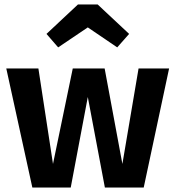

<svg xmlns="http://www.w3.org/2000/svg" viewBox="-20 -835 781 855"><path d="M239 -624 187 -684 327 -815H415L555 -684L502 -624L371 -713ZM733 -530 620 0H447L371 -403L295 0H124L8 -530H151L216 -105L304 -530H446L525 -105L597 -530Z"/></svg>

Font: FiraGO SemiBold
Style: Regular
Weight: 600
Designer: bBox Type
Foundry: bBox Type GmbH
Version: Version 1.001;PS 001.001;hotconv 1.0.88;makeotf.lib2.5.64775